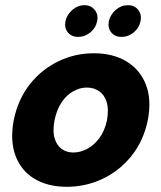

<svg xmlns="http://www.w3.org/2000/svg" viewBox="-20 -712 621 739"><path d="M237 7Q164 7 112.5 -24Q61 -55 39.5 -113Q18 -171 33 -250Q49 -329 94 -386.5Q139 -444 203.5 -475.5Q268 -507 341 -507Q415 -507 467 -475.5Q519 -444 541.5 -386.5Q564 -329 549 -250Q533 -171 487 -113Q441 -55 375.5 -24Q310 7 237 7ZM262 -125Q289 -125 315.5 -139Q342 -153 362.5 -180.5Q383 -208 392 -250Q399 -292 390.5 -319.5Q382 -347 361.5 -361Q341 -375 314 -375Q288 -375 262.5 -361Q237 -347 218 -319.5Q199 -292 190 -250Q182 -208 190 -180.5Q198 -153 217 -139Q236 -125 262 -125ZM281 -570Q255 -570 241 -587.5Q227 -605 232 -631Q238 -656 258.5 -674Q279 -692 305 -692Q330 -692 344.5 -674Q359 -656 354 -631Q349 -605 328 -587.5Q307 -570 281 -570ZM448 -570Q422 -570 408 -587.5Q394 -605 399 -631Q405 -656 425.5 -674Q446 -692 472 -692Q498 -692 512 -674Q526 -656 521 -631Q516 -605 495 -587.5Q474 -570 448 -570Z"/></svg>

Font: Albert Sans ExtraBold
Style: Italic
Weight: 800
Italic angle: -11.25°
Designer: Andreas Rasmussen
Foundry: a.Foundry
Version: Version 1.025